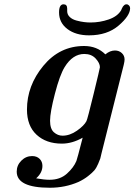

<svg xmlns="http://www.w3.org/2000/svg" viewBox="-20 -671 628 897"><path d="M58.1 130.9Q58.1 101.1 79.6 79.6Q101.1 58.1 129.9 58.1Q151.9 58.1 165 71Q178.2 84 178.2 104Q178.2 136.2 148.9 162.1Q186 168.9 211.9 168.9Q260.7 168.9 292.5 140.4Q324.2 111.8 336.9 81.1Q340.8 71.3 366.2 -27.8Q317.4 0 269 0Q195.8 0 150.9 -41.5Q106 -83 106 -159.2Q106 -271 182.4 -363.5Q258.8 -456.1 373 -456.1Q433.1 -456.1 472.2 -417Q494.1 -435.1 517.1 -435.1Q536.1 -435.1 549.1 -423.1Q562 -411.1 562 -393.1Q562 -384.3 558.1 -368.2L454.1 45.9Q450.2 64 448.5 69.6Q446.8 75.2 438.5 94.5Q430.2 113.8 420.7 125Q411.1 136.2 391.6 151.6Q372.1 167 346.2 179.2Q284.2 206.1 212.9 206.1Q58.1 206.1 58.1 130.9ZM213.9 -106.9Q213.9 -68.8 231.9 -53Q250 -37.1 272 -37.1Q306.2 -37.1 339.6 -60.5Q373 -84 383.8 -105Q388.7 -113.8 417.7 -233.4Q446.8 -353 446.8 -356.9Q446.8 -376 427 -397.5Q407.2 -418.9 374 -418.9Q319.8 -418.9 282.2 -357.9Q259.3 -320.8 236.6 -233.4Q213.9 -146 213.9 -106.9ZM255.9 -612.8Q255.9 -650.9 276.9 -650.9Q293.9 -650.9 293.9 -630.9V-619.1Q293.9 -603 305.9 -591.6Q317.9 -580.1 337.4 -575Q356.9 -569.8 372.6 -567.9Q388.2 -565.9 402.8 -565.9Q446.8 -565.9 487.8 -580.1Q528.8 -594.2 545.9 -623Q546.9 -625 549.3 -631.1Q551.8 -637.2 554.4 -640.6Q557.1 -644 561 -647.5Q564.9 -650.9 570.8 -650.9Q577.6 -650.9 582.8 -645.5Q587.9 -640.1 587.9 -632.8Q587.9 -597.7 534.4 -551.8Q481 -505.9 396 -505.9Q334 -505.9 294.9 -535.4Q255.9 -564.9 255.9 -612.8Z"/></svg>

Font: CMU Serif
Style: BoldItalic
Weight: 700
Italic angle: -14.04°
Version: Version 0.7.0